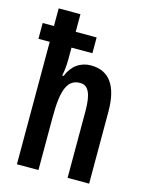

<svg xmlns="http://www.w3.org/2000/svg" viewBox="-115 -832 696 904"><g transform="rotate(15 233.0 -380.0)"><path d="M163 -760H57V-674H2V-597H57V0H162V-260C162 -395 186 -447 246 -447C286 -447 304 -410 304 -325V0H409V-351C409 -474 365 -540 274 -540C223 -540 182 -511 162 -459H155C161 -489 163 -516 163 -540V-597H265V-674H163Z"/></g></svg>

Font: Noto Sans Display Condensed Medium
Style: Regular
Weight: 500
Width: 3
Designer: Monotype Design Team
Foundry: Monotype Imaging Inc.
Version: Version 1.900